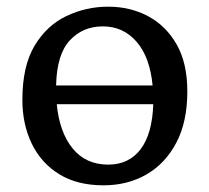

<svg xmlns="http://www.w3.org/2000/svg" viewBox="-20 -541 627 575"><path d="M290 14Q211 14 157 -19.5Q103 -53 75 -111Q47 -169 47 -242Q47 -343 83.5 -404Q120 -465 179 -493Q238 -521 304 -521Q370 -521 423.5 -492.5Q477 -464 509 -408Q541 -352 541 -267Q541 -176 508 -113.5Q475 -51 418.5 -18.5Q362 14 290 14ZM148 -285H437Q429 -370 389 -416Q349 -462 288 -462Q228 -462 189 -420Q150 -378 148 -285ZM304 -48Q366 -48 401 -94Q436 -140 439 -229H150Q158 -145 197.5 -96.5Q237 -48 304 -48Z"/></svg>

Font: Literata 12pt
Style: Regular
Weight: 400
Designer: Latin by Veronika Burian and Jose Scaglione. Greek by Irene Vlachou. Cyrillic by Vera Evstafieva.
Foundry: TypeTogether
Version: Version 3.002